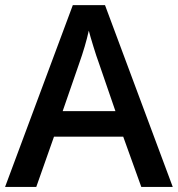

<svg xmlns="http://www.w3.org/2000/svg" viewBox="-20 -737 701 757"><path d="M537.1 0 465.8 -198.2H192.9L123 0H0L267.1 -716.8H394L661.1 0ZM435.1 -298.8 368.2 -493.2Q360.8 -512.7 347.9 -554.7Q335 -596.7 330.1 -616.2Q316.9 -556.2 291.5 -484.9L227.1 -298.8Z"/></svg>

Font: f2_52653          
Style: Regular
Weight: 600
Foundry: Ascender Corporation
Version: Version 1.10